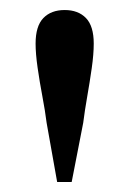

<svg xmlns="http://www.w3.org/2000/svg" viewBox="-20 -834 258 383"><path d="M109 -814Q136 -814 151.5 -798Q167 -782 167 -747Q167 -726 163 -698Q159 -670 154 -641.5Q149 -613 146 -589L123 -471H94L73 -589Q70 -613 64.5 -642Q59 -671 55 -699Q51 -727 51 -747Q51 -782 66.5 -798Q82 -814 109 -814Z"/></svg>

Font: Noto Serif TC SemiBold
Style: Regular
Weight: 600
Version: Version 2.002-H1;hotconv 1.1.0;makeotfexe 2.6.0